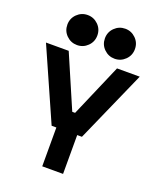

<svg xmlns="http://www.w3.org/2000/svg" viewBox="-168 -1041 948 1143"><g transform="rotate(20 306.0 -469.5)"><path d="M240 0V-246H210L9 -700H153L297 -366H315L459 -700H603L402 -246H372V0ZM425 -749Q386 -749 358 -776.5Q330 -804 330 -844Q330 -884 358 -911.5Q386 -939 425 -939Q464 -939 492 -911.5Q520 -884 520 -844Q520 -804 492 -776.5Q464 -749 425 -749ZM187 -749Q148 -749 120 -776.5Q92 -804 92 -844Q92 -884 120 -911.5Q148 -939 187 -939Q226 -939 254 -911.5Q282 -884 282 -844Q282 -804 254 -776.5Q226 -749 187 -749Z"/></g></svg>

Font: Space Mono
Style: Bold
Weight: 700
Monospace: yes
Designer: Colophon Foundry + Benjamin Critton
Foundry: Colophon Foundry & Benjamin Critton
Version: Version 1.003; ttfautohint (v1.8.4.7-5d5b)